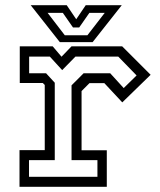

<svg xmlns="http://www.w3.org/2000/svg" viewBox="-20 -718 614 738"><path d="M55 0V-141H152V-391.5L144.5 -399H56V-540H182.5L216.5 -500L255 -540H449.5L559 -430.5L450 -324.5L381 -398.5H324L293.5 -368V-140.5H390.5V0ZM91.5 -38.5H354.5V-102.5H255V-390L301.5 -436.5H403.5L455.5 -379.5L505 -428L434.5 -500.5H270L219 -448.5L171.5 -500.5H92V-436.5H157L190.5 -400V-102.5H91.5ZM210 -556 98 -698H236.5L273 -644L309.5 -698H448L336 -556ZM229 -582.5H316L382.5 -668.5H323.5L284.5 -612.5H260.5L221.5 -668.5H163Z"/></svg>

Font: Tourney Thin
Style: Regular
Weight: 400
Version: Version 1.015